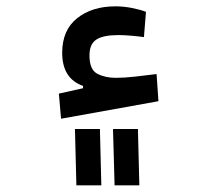

<svg xmlns="http://www.w3.org/2000/svg" viewBox="-20 -357 626 594"><path d="M168.9 10.3 162.1 -67.4 236.8 -84V-91.3Q172.4 -113.8 172.4 -193.8Q172.4 -263.7 218.5 -300.5Q264.6 -337.4 336.9 -337.4Q362.3 -337.4 388.4 -332.3Q414.6 -327.1 431.6 -320.3L425.3 -242.2Q408.2 -244.6 385.3 -246.6Q362.3 -248.5 346.7 -248.5Q299.3 -248.5 278.1 -234.6Q256.8 -220.7 256.8 -185.5Q256.8 -141.6 281 -128.9Q305.2 -116.2 338.4 -116.2Q364.7 -116.2 399.2 -120.1Q433.6 -124 464.4 -127.9L470.2 -43.9ZM216.3 216.3 211.9 42H289.1L293.5 216.3ZM334.5 216.3 329.6 42H406.7L411.1 216.3Z"/></svg>

Font: Cascadia Code NF
Style: Regular
Weight: 400
Monospace: yes
Designer: Aaron Bell
Foundry: Saja Typeworks
Version: Version 2404.023; ttfautohint (v1.8.4)